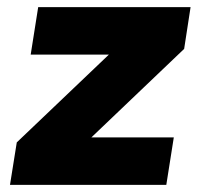

<svg xmlns="http://www.w3.org/2000/svg" viewBox="-20 -518 554 538"><path d="M8 0 27 -119 326 -404 324 -365H66L87 -498H514L496 -381L191 -90L193 -133H467L446 0Z"/></svg>

Font: Nunito Sans 10pt Black
Style: Italic
Weight: 900
Italic angle: -9°
Designer: Vernon Adams
Foundry: Vernon Adams
Version: Version 3.101;gftools[0.9.27]